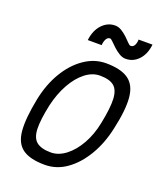

<svg xmlns="http://www.w3.org/2000/svg" viewBox="-155 -948 909 1065"><g transform="rotate(20 300.0 -416.0)"><path d="M236 14Q148 14 104 -18Q60 -50 54 -121.5Q48 -193 72 -313Q91 -406 133.5 -477.5Q176 -549 236 -590.5Q296 -632 364 -632Q452 -632 497 -600Q542 -568 548.5 -496.5Q555 -425 528 -305Q508 -213 465 -141Q422 -69 363.5 -27.5Q305 14 236 14ZM244 -62Q289 -62 331.5 -94.5Q374 -127 406 -184Q438 -241 452 -313Q471 -406 468.5 -459Q466 -512 439 -534Q412 -556 356 -556Q311 -556 269.5 -523.5Q228 -491 196.5 -434.5Q165 -378 148 -305Q128 -212 130 -159Q132 -106 160 -84Q188 -62 244 -62ZM456 -692Q437 -692 418 -703.5Q399 -715 382.5 -730.5Q366 -746 354.5 -757.5Q343 -769 338 -769Q323 -769 315 -753.5Q307 -738 306 -718H224Q231 -777 263.5 -811.5Q296 -846 340 -846Q360 -846 378.5 -834.5Q397 -823 413 -808L440 -781Q451 -769 458 -769Q473 -769 480.5 -783.5Q488 -798 488 -817H570Q564 -760 532.5 -726Q501 -692 456 -692Z"/></g></svg>

Font: Victor Mono Thin Medium
Style: Italic
Weight: 500
Italic angle: -12°
Monospace: yes
Version: Version 1.561;gftools[0.9.30]